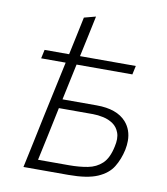

<svg xmlns="http://www.w3.org/2000/svg" viewBox="-77 -733 696 798"><g transform="rotate(10 271.0 -334.0)"><path d="M75.5 0Q87.5 -55.5 98.5 -107.8Q109.5 -160 122 -220L173 -457.5H69.5L77.5 -494.5H181Q190 -536.5 198.2 -575.2Q206.5 -614 215 -655L264 -668L245.5 -580.5Q237 -542 227 -494.5H462.5L454.5 -457.5H219L186.5 -305H331Q416.5 -305 456 -260.5Q484 -228.5 484 -182Q484 -164 480 -144Q471 -102.5 451 -70Q431 -37.5 387.8 -18.8Q344.5 0 265 0ZM130 -40H260.5Q304 -40 339.5 -46.8Q375 -53.5 399.5 -76.5Q424 -99.5 434.5 -149.5Q438.5 -167 438.5 -181.5Q438.5 -196.5 434 -208.5Q425.5 -231.5 407.2 -244Q389 -256.5 366 -261.5Q343 -266.5 322 -266.5H178Q165 -203.5 153.5 -149.5Q141.5 -95 130 -40Z"/></g></svg>

Font: Heraclito ExtraLight
Style: Italic
Weight: 200
Italic angle: -12°
Designer: Kostas Bartsokas (font) & Cristiano Sobral (main changes)
Foundry: Kostas Bartsokas (font) & Cristiano Sobral (main changes)
Version: Version 1.00;July 8, 2020;FontCreator 13.0.0.2655 64-bit